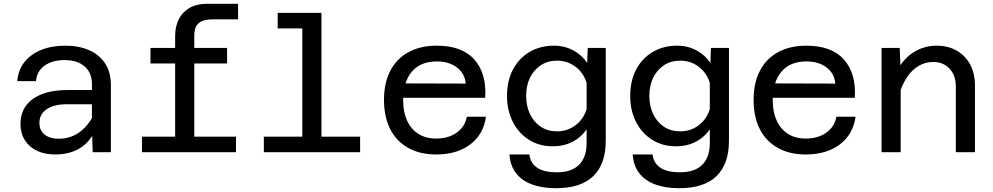

<svg xmlns="http://www.w3.org/2000/svg" viewBox="-20 -803 5240 1013"><path d="M469 0 465 -125V-360Q465 -419 426.5 -452.5Q388 -486 321 -486Q256 -486 215 -456.5Q174 -427 170 -375H71Q76 -434 109 -475.5Q142 -517 197 -539.5Q252 -562 324 -562Q398 -562 452 -537.5Q506 -513 535.5 -467Q565 -421 565 -355V0ZM270 12Q216 12 175 -7.5Q134 -27 111 -63.5Q88 -100 88 -149Q88 -234 153.5 -281Q219 -328 337 -328H478V-253H333Q265 -253 226.5 -227Q188 -201 188 -154Q188 -115 215.5 -93Q243 -71 290 -71Q350 -71 396.5 -103.5Q443 -136 472 -193L483 -119Q457 -56 403 -22Q349 12 270 12Z M904 0V-612Q904 -663 923 -701Q942 -739 979.5 -761Q1017 -783 1072 -783H1236V-701H1102Q1075 -701 1052.5 -694Q1030 -687 1017.5 -668.5Q1005 -650 1005 -615V0ZM774 -468V-550H1178V-468ZM729 0V-82H1225V0Z M1575 0V-735H1676V0ZM1372 0V-82H1880V0ZM1445 -653V-735H1625V-653Z M2281 12Q2196 12 2134 -22.5Q2072 -57 2039 -121.5Q2006 -186 2006 -276Q2006 -366 2039.5 -430Q2073 -494 2135.5 -528Q2198 -562 2285 -562Q2418 -562 2483 -488.5Q2548 -415 2540 -287H2086L2087 -363L2437 -362Q2433 -415 2391 -447Q2349 -479 2285 -479Q2199 -479 2153 -425Q2107 -371 2107 -272Q2107 -213 2127.5 -167.5Q2148 -122 2187 -97Q2226 -72 2281 -72Q2346 -72 2389.5 -103Q2433 -134 2443 -187H2544Q2531 -94 2461 -41Q2391 12 2281 12Z M3078 -471 3081 -550H3176V-60Q3176 62 3110.5 126Q3045 190 2913 190Q2840 190 2786.5 170Q2733 150 2702.5 110.5Q2672 71 2668 12H2773Q2778 57 2813.5 81.5Q2849 106 2918 106Q2996 106 3035.5 66Q3075 26 3075 -48V-121Q3047 -79 3000.5 -55Q2954 -31 2897 -31Q2826 -31 2771.5 -65Q2717 -99 2686 -159.5Q2655 -220 2655 -296Q2655 -378 2687 -437.5Q2719 -497 2775 -529.5Q2831 -562 2902 -562Q2959 -562 3005 -537Q3051 -512 3078 -471ZM2919 -110Q2973 -110 3015.5 -141.5Q3058 -173 3075 -227V-366Q3058 -420 3015.5 -451.5Q2973 -483 2919 -483Q2870 -483 2833.5 -459Q2797 -435 2776.5 -393.5Q2756 -352 2756 -297Q2756 -243 2776.5 -200.5Q2797 -158 2833.5 -134Q2870 -110 2919 -110Z M3728 -471 3731 -550H3826V-60Q3826 62 3760.5 126Q3695 190 3563 190Q3490 190 3436.5 170Q3383 150 3352.5 110.5Q3322 71 3318 12H3423Q3428 57 3463.5 81.5Q3499 106 3568 106Q3646 106 3685.5 66Q3725 26 3725 -48V-121Q3697 -79 3650.5 -55Q3604 -31 3547 -31Q3476 -31 3421.5 -65Q3367 -99 3336 -159.5Q3305 -220 3305 -296Q3305 -378 3337 -437.5Q3369 -497 3425 -529.5Q3481 -562 3552 -562Q3609 -562 3655 -537Q3701 -512 3728 -471ZM3569 -110Q3623 -110 3665.5 -141.5Q3708 -173 3725 -227V-366Q3708 -420 3665.5 -451.5Q3623 -483 3569 -483Q3520 -483 3483.5 -459Q3447 -435 3426.5 -393.5Q3406 -352 3406 -297Q3406 -243 3426.5 -200.5Q3447 -158 3483.5 -134Q3520 -110 3569 -110Z M4231 12Q4146 12 4084 -22.5Q4022 -57 3989 -121.5Q3956 -186 3956 -276Q3956 -366 3989.5 -430Q4023 -494 4085.5 -528Q4148 -562 4235 -562Q4368 -562 4433 -488.5Q4498 -415 4490 -287H4036L4037 -363L4387 -362Q4383 -415 4341 -447Q4299 -479 4235 -479Q4149 -479 4103 -425Q4057 -371 4057 -272Q4057 -213 4077.5 -167.5Q4098 -122 4137 -97Q4176 -72 4231 -72Q4296 -72 4339.5 -103Q4383 -134 4393 -187H4494Q4481 -94 4411 -41Q4341 12 4231 12Z M5023 0V-347Q5023 -405 4990 -440.5Q4957 -476 4904 -476Q4843 -476 4795.5 -431.5Q4748 -387 4720 -293L4704 -406Q4735 -484 4793.5 -523Q4852 -562 4921 -562Q4983 -562 5028.5 -535.5Q5074 -509 5099 -462Q5124 -415 5124 -351V0ZM4631 0V-550H4727L4732 -426V0Z"/></svg>

Font: Azeret Mono Thin
Style: Regular
Weight: 400
Version: Version 1.002